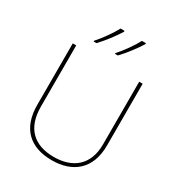

<svg xmlns="http://www.w3.org/2000/svg" viewBox="-220 -1093 1152 1244"><g transform="rotate(30 356.0 -471.0)"><path d="M505 -945V-952H475C452 -907 402 -837 366 -798V-792H387C429 -836 476 -898 505 -945ZM345 -945V-952H315C292 -907 242 -837 206 -798V-792H227C269 -836 316 -898 345 -945ZM618 -252V-714H592V-244C592 -92 498 -15 356 -15C207 -15 121 -96 121 -256V-714H95V-254C95 -81 190 10 355 10C510 10 618 -74 618 -252Z"/></g></svg>

Font: Noto Sans Devanagari UI Thin
Style: Regular
Weight: 100
Designer: Jelle Bosma - Monotype Design Team
Foundry: Monotype Imaging Inc.
Version: Version 2.004